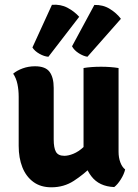

<svg xmlns="http://www.w3.org/2000/svg" viewBox="-20 -788 588 817"><path d="M484.5 -142Q484.5 -117.5 492 -97.2Q499.5 -77 512.5 -67Q508 -47 494.2 -25Q480.5 -3 466 8Q402 5.5 368.8 -37.8Q335.5 -81 335.5 -141.5V-498.5Q367.5 -504 410 -504Q450.5 -504 484.5 -498.5ZM59.5 -376Q59.5 -405 54.2 -430.2Q49 -455.5 36 -474.5Q52 -488 76.5 -497Q101 -506 129 -506Q173.5 -506 191 -482.2Q208.5 -458.5 208.5 -414V-195Q208.5 -159 218 -142Q227.5 -125 254 -125Q271 -125 292.5 -133.8Q314 -142.5 335.2 -162Q356.5 -181.5 371.5 -212.5V-81Q336.5 -46 294.2 -18.5Q252 9 198.5 9Q153 9 122 -13.8Q91 -36.5 75.2 -76.2Q59.5 -116 59.5 -167ZM381.5 -767Q418.5 -768 447.2 -750.2Q476 -732.5 494.5 -708L352 -546.5Q335 -549 315.2 -561.5Q295.5 -574 286.5 -591ZM201 -767.5Q238 -770.5 267.2 -755Q296.5 -739.5 317 -716.5L186 -546.5Q168.5 -547.5 148 -559Q127.5 -570.5 118 -586Z"/></svg>

Font: Signika Negative Light
Style: Bold
Weight: 700
Version: Version 2.001